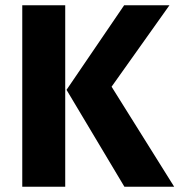

<svg xmlns="http://www.w3.org/2000/svg" viewBox="-20 -713 685 733"><path d="M229 0H65V-693H229ZM406 -382 645 0H455L234 -370L454 -693H627Z"/></svg>

Font: FiraGOUPP
Style: Bold
Weight: 700
Designer: bBox Type
Foundry: bBox Type GmbH
Version: Version 1.001